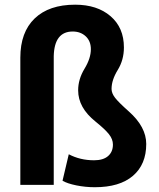

<svg xmlns="http://www.w3.org/2000/svg" viewBox="-20 -781 671 811"><path d="M207 0H65.9V-537.6Q65.9 -645 126.5 -703.1Q187 -761.2 297.4 -761.2Q390.6 -761.2 447 -712.6Q503.4 -664.1 503.4 -580.6Q503.4 -527.8 477.3 -485.4Q451.2 -442.9 451.2 -405.3Q451.2 -387.2 466.1 -367.9Q481 -348.6 523.9 -310.5Q597.7 -245.1 597.7 -172.9Q597.7 -86.4 541.5 -38.3Q485.4 9.8 380.4 9.8Q340.8 9.8 302.2 2Q263.7 -5.9 244.1 -17.6L270.5 -129.4Q318.4 -104 377.4 -104Q416 -104 436.5 -121.8Q457 -139.6 457 -170.4Q457 -192.9 440.2 -214.1Q423.3 -235.4 383.3 -267.6Q310.1 -326.2 310.1 -399.4Q310.1 -446.3 336.9 -490.5Q363.8 -534.7 363.8 -573.2Q363.8 -607.4 342 -627.7Q320.3 -647.9 287.1 -647.9Q209.5 -647.9 207 -543.9Z"/></svg>

Font: SteelSelectRoboto
Style: Roboto-Bold
Weight: 700
Designer: Google
Version: Version 2.137; 2017